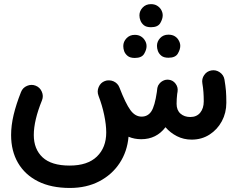

<svg xmlns="http://www.w3.org/2000/svg" viewBox="-20 -640 1171 946"><path d="M34.7 25.4Q34.7 -21.5 47.1 -74Q59.6 -126.5 83.5 -186.5Q91.8 -208 113.3 -217Q134.8 -226.1 155.8 -217.8Q176.8 -209.5 186 -188.2Q195.3 -167 187 -146Q146.5 -46.4 146.5 25.4Q146.5 94.7 189.9 135.3Q233.4 175.8 323.2 175.8Q411.6 175.8 457.5 131.3Q503.4 86.9 503.4 12.7Q503.4 -25.4 493.4 -73.2Q483.4 -121.1 466.3 -165.5L465.3 -168.5Q457 -189.9 466.3 -211.4Q475.6 -232.9 496.6 -240.7Q506.3 -244.6 517.1 -244.1Q528.3 -244.1 538.6 -239.7Q560.5 -230 568.4 -209Q599.1 -129.4 622.6 -97.4Q646 -65.4 677.7 -65.4Q708.5 -65.4 725.6 -91.3Q742.7 -117.2 752.9 -187Q753.4 -194.3 754.9 -204.1Q755.9 -210.4 758.3 -215.8Q758.3 -215.8 758.3 -216.3Q758.8 -217.3 759.3 -218.3Q759.3 -218.3 759.3 -218.8Q759.8 -219.7 760.3 -220.7Q760.3 -220.7 760.7 -220.7Q768.1 -233.9 782 -241.5Q795.9 -249 812 -247.1Q832.5 -244.6 845.2 -227.5Q857.9 -210.4 855 -189.9Q854.5 -188 854.5 -186Q854 -181.6 853 -177.2Q851.6 -163.6 850.8 -152.6Q850.1 -141.6 850.1 -128.4Q850.1 -97.2 869.1 -80.3Q888.2 -63.5 917.5 -63.5Q949.2 -63.5 966.6 -85Q983.9 -106.4 983.9 -140.6Q983.9 -164.1 982.4 -185.3Q981 -206.5 977.1 -229Q973.1 -251.5 986.1 -270.3Q999 -289.1 1021.5 -293Q1043.9 -296.9 1063 -283.7Q1082 -270.5 1085.9 -248.5Q1091.3 -215.8 1093.3 -192.1Q1095.2 -168.5 1095.2 -133.8Q1095.2 -84 1073 -42.7Q1050.8 -1.5 1012.2 23.2Q973.6 47.9 924.3 47.9Q884.8 47.9 851.8 31Q818.8 14.2 795.4 -13.2Q750.5 45.9 675.8 45.9Q642.1 45.9 613.3 33.7Q606.9 106.9 569.3 163.8Q531.7 220.7 469 253.4Q406.2 286.1 324.2 286.1Q232.4 286.1 167.7 253.7Q103 221.2 68.8 162.6Q34.7 104 34.7 25.4ZM667 -564.5Q667 -585.9 682.9 -602.8Q698.7 -619.6 723.6 -619.6Q741.2 -619.6 753.4 -612.3Q765.6 -605 772.9 -593.8Q781.7 -579.6 781.7 -564.5Q781.7 -546.9 769.8 -526.4Q757.8 -505.9 724.1 -505.9Q700.7 -505.9 688.7 -515.9Q676.8 -525.9 671.9 -539.1Q667 -550.8 667 -564.5ZM753.4 -414.1Q753.4 -435.5 769 -452.4Q784.7 -469.2 809.6 -469.2Q827.6 -469.2 839.8 -462.2Q852.1 -455.1 858.9 -443.8Q868.2 -429.2 868.2 -414.1Q868.2 -396.5 856.2 -376Q844.2 -355.5 810.1 -355.5Q787.1 -355.5 774.9 -365.5Q762.7 -375.5 757.8 -389.2Q753.4 -401.9 753.4 -414.1ZM587.4 -413.1Q587.4 -434.6 603.3 -451.4Q619.1 -468.3 644 -468.3Q661.6 -468.3 673.8 -460.9Q686 -453.6 692.9 -442.4Q702.1 -428.7 702.1 -412.6Q702.1 -395 690.2 -374.8Q678.2 -354.5 644 -354.5Q621.1 -354.5 608.9 -364.5Q596.7 -374.5 591.8 -387.7Q587.4 -400.4 587.4 -413.1Z"/></svg>

Font: Mikhak SemiBold
Style: Regular
Weight: 600
Designer: Amin Abedi
Version: Version 3.3